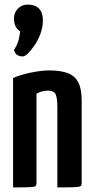

<svg xmlns="http://www.w3.org/2000/svg" viewBox="-20 -817 408 837"><path d="M37 0V-477Q54 -485 81 -492.5Q108 -500 138 -505Q168 -510 193 -510Q245 -510 276 -498Q307 -486 321.5 -457.5Q336 -429 336 -380V-19Q336 -9 331 -5.5Q326 -2 304 -1Q282 0 230 0V-348Q230 -390 222.5 -406Q215 -422 189 -422Q177 -422 163 -418.5Q149 -415 139 -408V-19Q139 -9 134.5 -5.5Q130 -2 108.5 -1Q87 0 37 0ZM80 -571Q66 -571 56 -576.5Q46 -582 41 -599Q53 -618 57.5 -631Q62 -644 64 -655.5Q66 -667 68 -680Q53 -690 47 -704Q41 -718 41 -737Q41 -762 58 -779.5Q75 -797 101 -797Q133 -797 150 -779.5Q167 -762 167 -729Q167 -699 156.5 -670.5Q146 -642 131 -620Q116 -598 102 -584.5Q88 -571 80 -571Z"/></svg>

Font: Yanone Kaffeesatz ExtraLight SemiBold
Style: Regular
Weight: 600
Version: Version 2.003